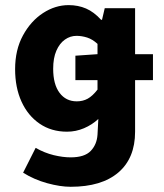

<svg xmlns="http://www.w3.org/2000/svg" viewBox="-20 -528 641 751"><path d="M274.9 -214.6V-310.1L361.4 -316.1H578.3V-214.6ZM256.4 202.6Q215.7 202.6 164.7 188.6Q113.6 174.6 70.4 147.5L119.4 50.4Q154.4 70.2 190.3 78.9Q226.2 87.5 256.4 87.5Q310.8 87.5 334.9 62.3Q358.9 37.2 361.4 -1.2L364.6 -62.6Q340.2 -39.9 308.5 -26.4Q276.8 -12.9 242.2 -12.9Q180.6 -12.9 134.9 -44.3Q89.1 -75.6 64.1 -130.6Q39.1 -185.6 39.1 -257.4Q39.1 -333.4 69.9 -389.6Q100.6 -445.9 148.4 -477Q196.1 -508 248.4 -508Q285.7 -508 316.7 -494.6Q347.6 -481.2 375.5 -450.5H379L389.7 -496H508.4V-12.8Q508.4 90.8 442.9 146.7Q377.4 202.6 256.4 202.6ZM280.3 -131.6Q304.2 -131.6 323.1 -142Q342 -152.4 361.4 -177.5V-356.4Q342 -374.3 321 -381.1Q299.9 -387.8 279.4 -387.8Q254.6 -387.8 233.7 -373Q212.8 -358.1 200.4 -329.5Q188 -300.9 188 -258.9Q188 -198 213 -164.8Q237.9 -131.6 280.3 -131.6Z"/></svg>

Font: Source Sans 3
Style: Regular
Weight: 200
Designer: Paul D. Hunt
Foundry: Adobe
Version: Version 3.046;hotconv 1.0.118;makeotfexe 2.5.65603